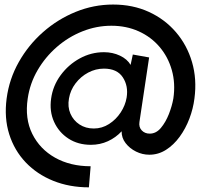

<svg xmlns="http://www.w3.org/2000/svg" viewBox="-20 -698 926 824"><path d="M361.5 106Q278 106 208.5 78Q139 50 90.2 -1.2Q41.5 -52.5 19.5 -122.2Q-2.5 -192 8.5 -275.5Q19.5 -359 60.8 -432Q102 -505 164.8 -560.2Q227.5 -615.5 304.8 -647Q382 -678.5 465.5 -678.5Q550 -678.5 618.8 -647Q687.5 -615.5 735.2 -559.8Q783 -504 804.2 -431.2Q825.5 -358.5 814.5 -275.5Q809 -231.5 792.8 -188.8Q776.5 -146 751 -111Q725.5 -76 692.5 -55Q659.5 -34 621 -34Q591 -34 563.8 -47.5Q536.5 -61 519 -83.8Q501.5 -106.5 502 -134.5Q477 -107.5 443.2 -92Q409.5 -76.5 370 -76.5Q315 -76.5 273.8 -103.2Q232.5 -130 212 -175.2Q191.5 -220.5 199.5 -275.5Q207 -330 240.2 -375.2Q273.5 -420.5 322.2 -447.2Q371 -474 426 -474Q463.5 -474 494.8 -459.2Q526 -444.5 540.5 -419.5L550 -464L620 -451.5L578.5 -175Q575 -152.5 588.2 -138.5Q601.5 -124.5 622.5 -124.5Q650 -124.5 670.5 -149Q691 -173.5 704.8 -208.5Q718.5 -243.5 724 -275.5Q733.5 -340 717.5 -396.8Q701.5 -453.5 665 -496.5Q628.5 -539.5 575.5 -563.5Q522.5 -587.5 458 -587.5Q394 -587.5 333.8 -563.5Q273.5 -539.5 224 -496.5Q174.5 -453.5 141.5 -397Q108.5 -340.5 99 -275.5Q86 -189 118.5 -123.5Q151 -58 216.5 -21.2Q282 15.5 369 15.5ZM382.5 -146.5Q418 -146.5 448 -165.8Q478 -185 498 -215.5Q518 -246 523.5 -279.5Q531.5 -329 507 -366.2Q482.5 -403.5 426 -403.5Q390.5 -403.5 358.5 -386.5Q326.5 -369.5 304.2 -340.2Q282 -311 276 -275.5Q269.5 -239.5 282.2 -210.2Q295 -181 321.2 -163.8Q347.5 -146.5 382.5 -146.5Z"/></svg>

Font: Urbanist Medium
Style: Italic
Weight: 500
Italic angle: -8°
Designer: Corey Hu
Foundry: Corey Hu
Version: Version 1.330; ttfautohint (v1.8.4.7-5d5b)